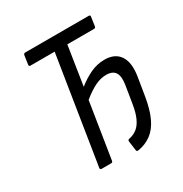

<svg xmlns="http://www.w3.org/2000/svg" viewBox="-157 -774 861 905"><g transform="rotate(-30 273.5 -322.0)"><path d="M339 11Q328 13 327 5L320 -45Q318 -57 329 -58Q353 -63 371.5 -77.5Q390 -92 403 -120.5Q416 -149 423 -194L438 -287Q445 -331 431.5 -352Q418 -373 383 -373Q352 -373 321 -357.5Q290 -342 253 -312L205 -9Q204 0 195 0H144Q135 0 136 -9L228 -589H96Q88 -589 89 -598L96 -646Q98 -655 106 -655H451Q461 -655 459 -646L452 -598Q451 -589 442 -589H297L264 -377Q299 -405 335.5 -422Q372 -439 412 -439Q468 -439 493.5 -401.5Q519 -364 508 -293L492 -195Q481 -127 460.5 -84Q440 -41 409.5 -18.5Q379 4 339 11Z"/></g></svg>

Font: Sofia Sans Condensed
Style: Italic
Weight: 400
Italic angle: -9°
Designer: Botio Nikoltchev, Ani Petrova
Foundry: lettersoup
Version: Version 4.101